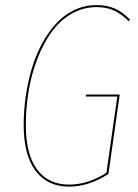

<svg xmlns="http://www.w3.org/2000/svg" viewBox="-20 -710 533 740"><path d="M352.1 -690.4Q392.6 -690.4 423.1 -676.8Q453.6 -663.1 481.4 -634.3L475.6 -628.4Q448.2 -656.2 419.4 -669.4Q390.6 -682.6 352.1 -682.6Q299.8 -682.6 254.6 -656.2Q209.5 -629.9 177.7 -585.2Q146 -540.5 123.5 -481.9Q101.1 -423.3 90.3 -358.6Q79.6 -293.9 79.6 -227.5Q79.6 -115.7 122.8 -57.1Q166 1.5 246.6 1.5Q318.4 1.5 390.1 -43.9L432.1 -337.9H311V-345.7H441.4L397.9 -39.6Q322.3 9.3 246.1 9.3Q162.6 9.3 116.9 -51.8Q71.3 -112.8 71.3 -228Q71.3 -284.2 79.3 -339.6Q87.4 -395 102.8 -446.8Q118.2 -498.5 142.3 -542.7Q166.5 -586.9 196.8 -619.9Q227.1 -652.8 267.1 -671.6Q307.1 -690.4 352.1 -690.4Z"/></svg>

Font: Fira Sans Compressed Eight
Style: Italic
Weight: 100
Width: 3
Italic angle: -8°
Designer: Carrois Corporate & Edenspiekermann AG
Foundry: Carrois Corporate GbR & Edenspiekermann AG
Version: Version 4.203;PS 004.203;hotconv 1.0.88;makeotf.lib2.5.64775